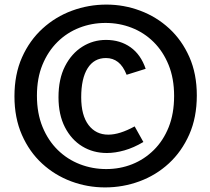

<svg xmlns="http://www.w3.org/2000/svg" viewBox="-20 -805 916 837"><path d="M438 12Q361 12 290 -14.5Q219 -41 163.5 -92Q108 -143 75.5 -217Q43 -291 43 -385Q43 -481 76 -555Q109 -629 165.5 -680.5Q222 -732 294 -758.5Q366 -785 444 -785Q520 -785 591 -758.5Q662 -732 717.5 -681Q773 -630 805.5 -556.5Q838 -483 838 -389Q838 -293 805 -218.5Q772 -144 716 -92.5Q660 -41 588 -14.5Q516 12 438 12ZM446 -138Q386 -138 338.5 -167Q291 -196 263 -250.5Q235 -305 235 -381Q235 -461 263.5 -516.5Q292 -572 339 -601.5Q386 -631 442 -631Q504 -631 549 -599Q594 -567 615 -505L532 -479Q517 -517 494.5 -534.5Q472 -552 442 -552Q390 -552 362 -507.5Q334 -463 334 -381Q334 -302 366 -260Q398 -218 452 -218Q477 -218 505.5 -227Q534 -236 567 -254L605 -186Q563 -161 522.5 -149.5Q482 -138 446 -138ZM443 -68Q503 -68 556 -89Q609 -110 650.5 -151Q692 -192 715.5 -251Q739 -310 739 -387Q739 -463 715 -522Q691 -581 649.5 -622Q608 -663 554 -684Q500 -705 440 -705Q380 -705 326 -684Q272 -663 230.5 -622Q189 -581 165 -522.5Q141 -464 141 -388Q141 -311 165.5 -251.5Q190 -192 232 -151Q274 -110 328.5 -89Q383 -68 443 -68Z"/></svg>

Font: Yaldevi ExtraLight SemiBold
Style: Regular
Weight: 600
Version: Version 1.100